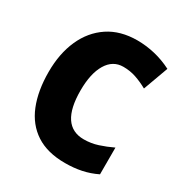

<svg xmlns="http://www.w3.org/2000/svg" viewBox="-171 -902 939 989"><g transform="rotate(30 298.5 -408.0)"><path d="M368 -621Q306 -621 271.5 -563.5Q237 -506 237 -405Q237 -195 377 -195Q420 -195 460 -208Q500 -221 540 -240V-81Q497 -60 451.5 -50.5Q406 -41 354 -41Q249 -41 181 -85.5Q113 -130 80 -212Q47 -294 47 -406Q47 -515 84 -598Q121 -681 191.5 -728Q262 -775 363 -775Q413 -775 465.5 -763Q518 -751 569 -725L515 -577Q479 -597 443.5 -609Q408 -621 368 -621Z"/></g></svg>

Font: Noto Sans Tamil UI SemiCondensed Black
Style: Regular
Weight: 900
Width: 4
Designer: Jelle Bosma - Monotype Design Team
Foundry: Monotype Imaging Inc.
Version: Version 2.004; ttfautohint (v1.8.4.7-5d5b)